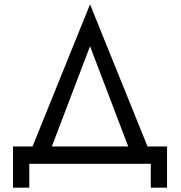

<svg xmlns="http://www.w3.org/2000/svg" viewBox="-20 -755 835 885"><path d="M675 0V110H750V-80H660L395 -735L130 -80H40V110H115V0ZM395 -542 571 -80H219Z"/></svg>

Font: Jost
Style: Regular
Weight: 400
Version: Version 3.710